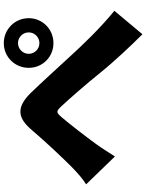

<svg xmlns="http://www.w3.org/2000/svg" viewBox="104 -878 791 1040"><g transform="rotate(-90 500.0 -358.5)"><path d="M728 -599C728 -631 754 -657 786 -657C818 -657 844 -631 844 -599C844 -567 818 -541 786 -541C754 -541 728 -567 728 -599ZM652 -599C652 -524 711 -465 786 -465C861 -465 921 -524 921 -599C921 -674 861 -734 786 -734C711 -734 652 -674 652 -599ZM21 -288 172 -132C191 -161 215 -201 240 -235C279 -289 349 -379 384 -420C411 -450 415 -452 443 -423C488 -375 567 -284 625 -212C686 -136 772 -45 834 17L961 -135C866 -212 772 -311 713 -376C652 -442 574 -528 518 -586C438 -668 381 -660 315 -582C248 -503 161 -412 115 -366C82 -334 53 -308 21 -288Z"/></g></svg>

Font: Noto Sans CJK Black
Style: Bold
Weight: 900
Designer: Ryoko NISHIZUKA (kana & ideographs); Paul D. Hunt (Latin, Greek & Cyrillic); Wenlong ZHANG (bopomofo); Sandoll Communica
Foundry: Adobe Systems Incorporated
Version: Version 1.000;PS 1;hotconv 1.0.78;makeotf.lib2.5.61930